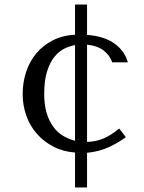

<svg xmlns="http://www.w3.org/2000/svg" viewBox="-20 -663 635 847"><path d="M311 -643V-510Q256 -507 213 -485Q170 -463 140.5 -428Q111 -393 95.5 -346.5Q80 -300 80 -248Q80 -198 96 -153Q112 -108 142 -73.5Q172 -39 215 -16.5Q258 6 311 10V164H364V11Q418 6 461.5 -14.5Q505 -35 535 -58L506 -96Q471 -67 437.5 -52.5Q404 -38 364 -37V-466Q411 -461 438 -439.5Q465 -418 475 -388H544Q535 -419 517 -441Q499 -463 475 -477.5Q451 -492 422.5 -499.5Q394 -507 364 -509V-643ZM175 -249Q175 -308 187.5 -347.5Q200 -387 219.5 -411.5Q239 -436 263 -448Q287 -460 311 -464V-42Q283 -49 258 -64Q233 -79 214.5 -104.5Q196 -130 185.5 -165.5Q175 -201 175 -249Z"/></svg>

Font: Tenor Sans
Style: Regular
Weight: 400
Designer: Denis Masharov
Foundry: Denis Masharov
Version: Version 1.1